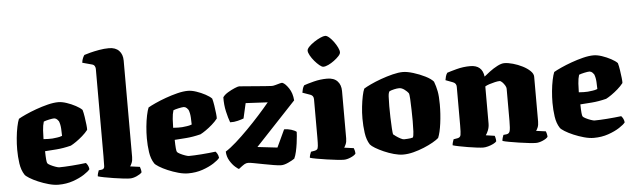

<svg xmlns="http://www.w3.org/2000/svg" viewBox="-49 -984 3849 1167"><g transform="rotate(-5 1875.0 -400.0)"><path d="M266 0Q239 0 206.5 -9Q174 -18 143.5 -31Q113 -44 91.5 -57.5Q70 -71 65 -79Q46 -108 40 -149.5Q34 -191 34 -234Q34 -269 37.5 -305.5Q41 -342 47.5 -373Q54 -404 61 -420Q76 -429 105.5 -442.5Q135 -456 171 -469Q207 -482 243 -491Q279 -500 308 -500Q330 -500 358.5 -490.5Q387 -481 413 -467Q439 -453 451 -440Q456 -423 460 -397Q464 -371 466.5 -348Q469 -325 468 -317Q454 -299 434 -281.5Q414 -264 394.5 -250.5Q375 -237 361 -230Q313 -218 272 -215Q231 -212 202 -210Q203 -144 209 -136Q212 -131 226.5 -123.5Q241 -116 257 -110.5Q273 -105 279 -105Q309 -105 356 -108.5Q403 -112 443 -117Q448 -112 453.5 -102.5Q459 -93 461 -78Q452 -65 423.5 -46.5Q395 -28 354.5 -14Q314 0 266 0ZM254 -283Q269 -285 283 -286.5Q297 -288 313 -294Q313 -310 311.5 -337Q310 -364 302 -384Q292 -398 285 -401Q278 -404 275 -404Q264 -404 243 -399.5Q222 -395 210 -390Q203 -368 201 -337Q199 -306 199 -284Q216 -283 229 -282.5Q242 -282 254 -283Z M702 0Q689 0 662 -3Q635 -6 603.5 -11Q572 -16 546 -21Q520 -26 508 -30Q508 -38 511 -48.5Q514 -59 517 -66L534 -68Q551 -70 552 -87Q553 -104 553 -147V-682Q553 -690 548.5 -698.5Q544 -707 533 -710L474 -726Q476 -743 481.5 -755Q487 -767 491 -772Q502 -776 527 -782.5Q552 -789 583 -794.5Q614 -800 643 -800Q683 -800 704.5 -777.5Q726 -755 726 -717V-129Q726 -108 720 -93.5Q714 -79 709 -73L768 -65Q770 -60 772.5 -49.5Q775 -39 775 -31Q766 -20 743.5 -10Q721 0 702 0Z M1057 0Q1030 0 997.5 -9Q965 -18 934.5 -31Q904 -44 882.5 -57.5Q861 -71 856 -79Q837 -108 831 -149.5Q825 -191 825 -234Q825 -269 828.5 -305.5Q832 -342 838.5 -373Q845 -404 852 -420Q867 -429 896.5 -442.5Q926 -456 962 -469Q998 -482 1034 -491Q1070 -500 1099 -500Q1121 -500 1149.5 -490.5Q1178 -481 1204 -467Q1230 -453 1242 -440Q1247 -423 1251 -397Q1255 -371 1257.5 -348Q1260 -325 1259 -317Q1245 -299 1225 -281.5Q1205 -264 1185.5 -250.5Q1166 -237 1152 -230Q1104 -218 1063 -215Q1022 -212 993 -210Q994 -144 1000 -136Q1003 -131 1017.5 -123.5Q1032 -116 1048 -110.5Q1064 -105 1070 -105Q1100 -105 1147 -108.5Q1194 -112 1234 -117Q1239 -112 1244.5 -102.5Q1250 -93 1252 -78Q1243 -65 1214.5 -46.5Q1186 -28 1145.5 -14Q1105 0 1057 0ZM1045 -283Q1060 -285 1074 -286.5Q1088 -288 1104 -294Q1104 -310 1102.5 -337Q1101 -364 1093 -384Q1083 -398 1076 -401Q1069 -404 1066 -404Q1055 -404 1034 -399.5Q1013 -395 1001 -390Q994 -368 992 -337Q990 -306 990 -284Q1007 -283 1020 -282.5Q1033 -282 1045 -283Z M1367 0Q1363 0 1345.5 -15Q1328 -30 1312.5 -55.5Q1297 -81 1296 -112Q1325 -130 1361.5 -162.5Q1398 -195 1437 -234.5Q1476 -274 1512 -314Q1548 -354 1576 -388L1442 -395L1421 -303Q1408 -298 1385 -292Q1362 -286 1338 -287Q1328 -313 1318.5 -354.5Q1309 -396 1310 -442Q1320 -457 1341.5 -470Q1363 -483 1383.5 -491.5Q1404 -500 1411 -500Q1418 -500 1445 -497.5Q1472 -495 1506 -492.5Q1540 -490 1569.5 -487.5Q1599 -485 1610 -485Q1619 -485 1633 -489Q1647 -493 1660 -496.5Q1673 -500 1676 -498Q1693 -491 1713.5 -460.5Q1734 -430 1737 -386L1490 -123L1611 -109L1661 -216Q1683 -216 1704 -209.5Q1725 -203 1736 -194Q1736 -188 1734.5 -169Q1733 -150 1729.5 -124.5Q1726 -99 1720.5 -74.5Q1715 -50 1707 -33Q1693 -23 1668 -11.5Q1643 0 1625 0Q1609 0 1579.5 -5Q1550 -10 1518.5 -16Q1487 -22 1461 -27Q1435 -32 1426 -32Q1413 -32 1402 -25.5Q1391 -19 1367 0Z M2007 0Q1994 0 1965.5 -3Q1937 -6 1903.5 -11Q1870 -16 1842 -21Q1814 -26 1802 -30Q1802 -37 1805 -47.5Q1808 -58 1812 -66L1835 -70Q1845 -72 1850 -77Q1855 -82 1856.5 -98Q1858 -114 1858 -147V-382Q1858 -404 1839 -411L1791 -428Q1793 -440 1796 -451Q1799 -462 1806 -472Q1825 -479 1865.5 -489.5Q1906 -500 1948 -500Q1989 -500 2010.5 -477.5Q2032 -455 2032 -417V-129Q2032 -107 2025.5 -92.5Q2019 -78 2015 -73L2073 -65Q2075 -60 2077.5 -50.5Q2080 -41 2080 -31Q2072 -20 2049 -10Q2026 0 2007 0ZM1932 -574Q1923 -574 1908.5 -586Q1894 -598 1879.5 -615Q1865 -632 1855 -650Q1845 -668 1845 -680Q1845 -690 1858 -703.5Q1871 -717 1890.5 -730Q1910 -743 1929 -751.5Q1948 -760 1959 -760Q1969 -760 1983 -748Q1997 -736 2010 -718Q2023 -700 2031.5 -682.5Q2040 -665 2040 -653Q2040 -643 2028 -630Q2016 -617 1998.5 -604Q1981 -591 1963 -582.5Q1945 -574 1932 -574Z M2369 0Q2344 0 2313 -8.5Q2282 -17 2252.5 -30Q2223 -43 2201.5 -56Q2180 -69 2172 -79Q2153 -108 2147 -151.5Q2141 -195 2141 -239Q2141 -276 2145 -311.5Q2149 -347 2155 -376Q2161 -405 2168 -420Q2182 -429 2210.5 -442.5Q2239 -456 2275 -469Q2311 -482 2347 -491Q2383 -500 2410 -500Q2436 -500 2473.5 -488.5Q2511 -477 2545 -460Q2579 -443 2594 -425Q2605 -396 2611 -365Q2617 -334 2617 -284Q2617 -226 2609.5 -169.5Q2602 -113 2589 -82Q2577 -71 2552.5 -57Q2528 -43 2496.5 -30Q2465 -17 2432 -8.5Q2399 0 2369 0ZM2382 -92Q2385 -92 2404 -93Q2423 -94 2436 -98Q2441 -106 2442.5 -134Q2444 -162 2444 -198Q2444 -228 2443 -265.5Q2442 -303 2440.5 -333Q2439 -363 2435 -369Q2428 -379 2411.5 -391.5Q2395 -404 2379 -404Q2366 -404 2348.5 -400Q2331 -396 2320 -391Q2313 -384 2311.5 -359.5Q2310 -335 2310 -301Q2310 -270 2311 -232Q2312 -194 2314 -164.5Q2316 -135 2318 -128Q2321 -125 2333.5 -116Q2346 -107 2360 -99.5Q2374 -92 2382 -92Z M2858 0Q2846 0 2820 -3Q2794 -6 2764.5 -11Q2735 -16 2710 -21Q2685 -26 2673 -30Q2673 -38 2676 -48Q2679 -58 2682 -66L2706 -70Q2723 -73 2726 -88Q2729 -103 2729 -147V-382Q2729 -403 2709 -411L2664 -428Q2666 -440 2669 -451Q2672 -462 2679 -472Q2696 -478 2737 -489Q2778 -500 2821 -500Q2894 -500 2903 -429Q2916 -440 2938.5 -457Q2961 -474 2986 -487Q3011 -500 3029 -500Q3052 -500 3082 -491.5Q3112 -483 3139.5 -469Q3167 -455 3185 -437.5Q3203 -420 3203 -402V-129Q3203 -107 3197 -93Q3191 -79 3186 -73L3245 -65Q3247 -60 3249.5 -50Q3252 -40 3252 -31Q3244 -20 3221 -10Q3198 0 3179 0Q3166 0 3138 -3Q3110 -6 3077 -11Q3044 -16 3016.5 -21Q2989 -26 2977 -30Q2977 -38 2980 -48.5Q2983 -59 2986 -66L3005 -68Q3021 -70 3025.5 -85.5Q3030 -101 3030 -147V-344Q3030 -353 3023 -364.5Q3016 -376 3007 -385Q2998 -394 2991 -394Q2980 -394 2962.5 -390Q2945 -386 2928 -380.5Q2911 -375 2902 -369V-143Q2902 -121 2894.5 -102Q2887 -83 2879 -73L2933 -65Q2934 -63 2936.5 -52.5Q2939 -42 2939 -31Q2934 -24 2919 -16.5Q2904 -9 2887 -4.5Q2870 0 2858 0Z M3532 0Q3505 0 3472.5 -9Q3440 -18 3409.5 -31Q3379 -44 3357.5 -57.5Q3336 -71 3331 -79Q3312 -108 3306 -149.5Q3300 -191 3300 -234Q3300 -269 3303.5 -305.5Q3307 -342 3313.5 -373Q3320 -404 3327 -420Q3342 -429 3371.5 -442.5Q3401 -456 3437 -469Q3473 -482 3509 -491Q3545 -500 3574 -500Q3596 -500 3624.5 -490.5Q3653 -481 3679 -467Q3705 -453 3717 -440Q3722 -423 3726 -397Q3730 -371 3732.5 -348Q3735 -325 3734 -317Q3720 -299 3700 -281.5Q3680 -264 3660.5 -250.5Q3641 -237 3627 -230Q3579 -218 3538 -215Q3497 -212 3468 -210Q3469 -144 3475 -136Q3478 -131 3492.5 -123.5Q3507 -116 3523 -110.5Q3539 -105 3545 -105Q3575 -105 3622 -108.5Q3669 -112 3709 -117Q3714 -112 3719.5 -102.5Q3725 -93 3727 -78Q3718 -65 3689.5 -46.5Q3661 -28 3620.5 -14Q3580 0 3532 0ZM3520 -283Q3535 -285 3549 -286.5Q3563 -288 3579 -294Q3579 -310 3577.5 -337Q3576 -364 3568 -384Q3558 -398 3551 -401Q3544 -404 3541 -404Q3530 -404 3509 -399.5Q3488 -395 3476 -390Q3469 -368 3467 -337Q3465 -306 3465 -284Q3482 -283 3495 -282.5Q3508 -282 3520 -283Z"/></g></svg>

Font: Texturina Black
Style: Regular
Weight: 900
Designer: Guillermo Torres Carreño
Foundry: Omnibus-Type
Version: Version 1.002; ttfautohint (v1.8.3)